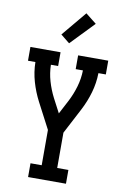

<svg xmlns="http://www.w3.org/2000/svg" viewBox="-104 -1039 709 1098"><g transform="rotate(10 250.0 -490.0)"><path d="M140 0V-80H205V-285L127 -434Q100 -486 84 -541.5Q68 -597 67 -655H24V-735H199V-655H157Q158 -607 171.5 -560.5Q185 -514 207 -471L250 -389L293 -471Q315 -514 328.5 -560.5Q342 -607 343 -655H301V-735H476V-655H433Q432 -597 416 -541.5Q400 -486 373 -434L295 -285V-80H360V0ZM238 -794 186 -836 306 -980 369 -930Z"/></g></svg>

Font: Iosevka Curly Slab Medium
Style: Regular
Weight: 500
Monospace: yes
Designer: Belleve Invis
Foundry: Belleve Invis
Version: Version 22.1.2; ttfautohint (v1.8.4)